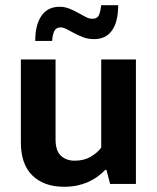

<svg xmlns="http://www.w3.org/2000/svg" viewBox="-20 -705 601 736"><path d="M368 -477H501V0H402L388 -54H384Q373 -43 358.5 -31.5Q344 -20 324.5 -10.5Q305 -1 280.5 5Q256 11 226 11Q149 11 104.5 -32Q60 -75 60 -159V-477H193V-170Q193 -127 213.5 -108Q234 -89 266 -89Q302 -89 327.5 -104Q353 -119 368 -139ZM115 -548Q115 -610 139 -644.5Q163 -679 208 -679Q228 -679 245.5 -672Q263 -665 279 -656Q295 -647 308.5 -640Q322 -633 334 -633Q354 -633 360 -649Q366 -665 368 -685H433Q433 -622 409.5 -588.5Q386 -555 341 -555Q318 -555 299.5 -562Q281 -569 265 -577.5Q249 -586 236 -593Q223 -600 212 -600Q195 -600 188 -585.5Q181 -571 180 -548Z"/></svg>

Font: Ek Mukta
Style: Bold
Weight: 700
Designer: Girish Dalvi and Yashodeep Gholap
Foundry: Ek Type
Version: Version 2.538;PS 1.002;hotconv 16.6.51;makeotf.lib2.5.65220;